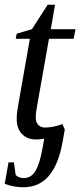

<svg xmlns="http://www.w3.org/2000/svg" viewBox="-23 -583 341 816"><path d="M128.9 -85Q128.9 -63 139.9 -52Q150.9 -41 168 -41Q203.6 -41 242.2 -55.7L252.4 -32.7L243.2 19Q225.6 117.2 184.3 165Q143.1 212.9 75.2 212.9Q35.6 212.9 -2.9 198.2L13.2 106.9H36.1L43.5 160.6Q56.6 173.8 78.1 173.8Q109.9 173.8 128.2 142.6Q146.5 111.3 158.2 43.9L165 6.3Q150.4 9.8 130.9 9.8Q92.3 9.8 70.1 -13.7Q47.9 -37.1 47.9 -79.1Q47.9 -93.3 50.5 -112.5Q53.2 -131.8 104 -418H43.9L47.9 -439.9L112.8 -459L179.7 -563H210.9L192.9 -459H297.9L290 -418H185.1L137.7 -149.9Q128.9 -104 128.9 -85Z"/></svg>

Font: Tinos
Style: Italic
Weight: 400
Italic angle: -16.333°
Designer: Steve Matteson
Foundry: Monotype Imaging Inc.
Version: Version 1.32